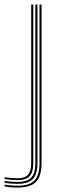

<svg xmlns="http://www.w3.org/2000/svg" viewBox="-79 -620 260 842"><path d="M-2 202.5Q-17.2 202.5 -33.8 201.1Q-50.2 199.8 -59 197.2V189.5Q-49.2 191.8 -32.8 193.1Q-16.2 194.5 -2 194.5Q49.5 194.5 71.9 171.4Q94.2 148.2 94.2 95.2V-600H103.2V95.2Q103.2 152.8 78.9 177.6Q54.5 202.5 -2 202.5ZM-2 186.2Q-14.5 186.2 -31.1 185Q-47.8 183.8 -59 181.2V173.5Q-47.8 175.5 -31.2 176.8Q-14.8 178 -2 178Q39.8 178 57.9 158.8Q76 139.5 76 95.2V-600H85.2V95.2Q85.2 144 65 165.1Q44.8 186.2 -2 186.2ZM-2 169.8Q-13.8 169.8 -30.5 168.5Q-47.2 167.2 -59 165.2V157.5Q-46.8 159.2 -30.9 160.5Q-15 161.8 -2 161.8Q30 161.8 43.9 146.2Q57.8 130.8 57.8 95.2V-600H67V95.2Q67 135.2 51 152.5Q35 169.8 -2 169.8Z"/></svg>

Font: Big Shoulders Inline Display Light
Style: Regular
Weight: 300
Designer: Patric King
Foundry: XO Type Co
Version: Version 1.000